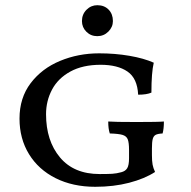

<svg xmlns="http://www.w3.org/2000/svg" viewBox="-20 -711 735 738"><path d="M55 -255Q55 -335 98 -391.5Q141 -448 211 -477Q281 -506 361 -506Q422 -506 477.5 -496.5Q533 -487 571 -470Q562 -432 562 -355Q544 -347 511 -347Q508 -410 470 -436Q432 -462 367 -462Q298 -462 250.5 -436Q203 -410 180 -366.5Q157 -323 157 -272Q157 -170 210.5 -106Q264 -42 363 -42Q394 -42 411 -43Q428 -44 446 -49Q462 -53 469 -64.5Q476 -76 476 -103V-134Q476 -163 471 -175.5Q466 -188 451 -192.5Q436 -197 402 -198Q396 -216 396 -244Q419 -242 505 -242Q590 -242 610 -244Q610 -216 605 -198Q586 -197 578 -192.5Q570 -188 567 -176.5Q564 -165 564 -140V-115Q564 -92 566.5 -78.5Q569 -65 576 -50Q536 -24 476.5 -8.5Q417 7 346 7Q260 7 194 -26Q128 -59 91.5 -118.5Q55 -178 55 -255ZM295 -630Q295 -656 312.5 -673.5Q330 -691 354 -691Q381 -691 397.5 -674Q414 -657 414 -630Q414 -607 396.5 -589.5Q379 -572 354 -572Q329 -572 312 -589Q295 -606 295 -630Z"/></svg>

Font: Vollkorn SC
Style: Regular
Weight: 400
Designer: Friedrich Althausen
Foundry: Friedrich Althausen
Version: Version 4.015